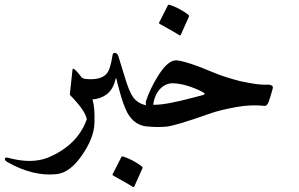

<svg xmlns="http://www.w3.org/2000/svg" viewBox="-79 -531 1254 805"><path d="M-49 148Q-56 144 -58 139Q-60 135 -57 131Q-55 129 -47 130Q54 158 124 129Q244 78 283 -26Q284 -28 284 -29Q285 -30 285 -31Q278 -68 216 -131Q213 -135 214 -137L225 -239Q226 -253 256 -216Q291 -172 310 -109Q319 -79 317 -15Q315 48 264 121Q214 193 159 199Q60 210 -49 148Z M405 -309Q414 -307 418 -293Q420 -286 426.5 -265.5Q433 -245 443 -212Q462 -147 480 -122Q501 -96 533 -90Q567 -84 565 -52Q562 0 550 0Q486 0 454 -60Q446 -76 438.5 -96.5Q431 -117 424 -143Q417 -169 413 -184Q409 -199 409 -201Q408 -203 407 -202.5Q406 -202 405 -198Q387 -116 295 -113Q255 -112 240 -152Q228 -186 238 -201Q247 -216 260 -208Q273 -200 279 -200Q342 -194 366 -220Q383 -235 393 -300Q394 -311 405 -309ZM430 127Q431 124 437 125Q479 139 516 167Q520 171 518 175L484 251Q482 256 474 250Q470 247 450.5 236Q431 225 397 206Q391 203 393 200Z M821 -225Q843 -216 869.5 -207.5Q896 -199 927 -191Q959 -184 988.5 -179.5Q1018 -175 1046 -176Q1055 -176 1061 -172Q1067 -168 1064 -158Q1059 -139 1054.5 -125Q1050 -111 1047 -103Q1040 -87 1032 -87Q1004 -90 973.5 -89Q943 -88 911 -82Q878 -76 849 -69Q820 -62 796 -53Q654 -3 618 0Q581 3 549 0Q529 -96 533 -107Q542 -134 554 -159Q566 -184 580 -207Q624 -280 661 -278Q679 -277 719.5 -264Q760 -251 821 -225ZM771 -145Q703 -180 645 -182Q615 -182 592 -158Q570 -135 563 -92Q609 -89 732 -122L774 -133Q778 -135 779 -137Q780 -140 771 -145ZM625 -509Q626 -512 632 -511Q674 -497 711 -469Q715 -465 713 -461L679 -385Q677 -380 669 -386Q665 -389 645.5 -400Q626 -411 592 -430Q586 -433 588 -436Z"/></svg>

Font: Amiri
Style: Italic
Weight: 400
Italic angle: 10°
Designer: Khaled Hosny
Version: Version 0.113